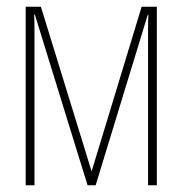

<svg xmlns="http://www.w3.org/2000/svg" viewBox="-20 -548 540 568"><path d="M56 0V-528H101L251 -41L399 -528H444V0H418V-425Q418 -446 418 -464Q418 -482 419 -504H417L263 0H239L83 -505H81Q82 -483 82 -464.5Q82 -446 82 -422V0Z"/></svg>

Font: Noto Sans Mono ExtraCondensed Thin
Style: Regular
Weight: 100
Width: 2
Designer: Monotype Design Team
Foundry: Monotype Imaging Inc.
Version: Version 2.014; ttfautohint (v1.8.4.7-5d5b)